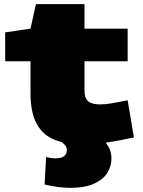

<svg xmlns="http://www.w3.org/2000/svg" viewBox="-20 -685 688 925"><path d="M374 10Q297 10 242 -12Q187 -34 157 -88Q127 -142 127 -237V-390H5V-529L127 -547L153 -665H387V-547H595V-390H387V-249Q387 -213 404.5 -197.5Q422 -182 462 -182Q489 -182 519.5 -187.5Q550 -193 595 -202L625 -23Q558 -8 499 1Q440 10 374 10ZM202 71Q211 74 223.5 76Q236 78 243 78Q274 78 288 68Q302 58 302 37Q302 23 292 12.5Q282 2 266 -9H479Q517 29 517 78Q517 115 497.5 147Q478 179 434 199.5Q390 220 318 220Q265 220 195 204Z"/></svg>

Font: Georama Extra Expanded ExtraBold
Style: Regular
Weight: 800
Width: 8
Designer: Jean-Baptiste Levee
Foundry: Production Type
Version: Version 1.000